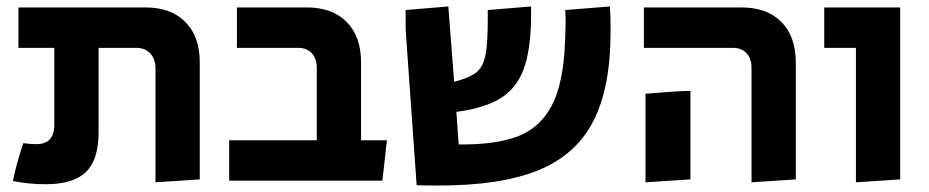

<svg xmlns="http://www.w3.org/2000/svg" viewBox="-20 -559 2873 594"><path d="M20 1Q30 -51 52 -116Q75 -113 92 -113Q148 -113 148 -173V-411H37V-536H430Q509 -536 553.5 -491Q598 -446 598 -366V-4L461 5V-347Q461 -376 445 -393.5Q429 -411 401 -411H285V-150Q285 -65 246 -27Q207 11 121 11Q69 11 20 1Z M689 -125H960V-349Q960 -378 944.5 -394.5Q929 -411 902 -411H713V-536H929Q1008 -536 1052.5 -491Q1097 -446 1097 -366V-125H1177L1163 0H689Z M1269 14 1235 -467V-528L1367 -539L1385 -306Q1432 -318 1453 -334.5Q1474 -351 1481.5 -386.5Q1489 -422 1489 -497V-528L1623 -539Q1625 -424 1604.5 -358Q1584 -292 1534 -258.5Q1484 -225 1392 -213L1399 -112Q1513 -111 1581.5 -137Q1650 -163 1686.5 -231.5Q1723 -300 1728 -428Q1730 -478 1730 -489L1729 -528L1867 -539Q1869 -512 1869 -461Q1869 -288 1815.5 -184Q1762 -80 1646 -32.5Q1530 15 1337 15Q1293 15 1269 14Z M2305 -349Q2305 -378 2289.5 -394.5Q2274 -411 2247 -411H1972V-536H2274Q2353 -536 2397.5 -491Q2442 -446 2442 -366V-4L2305 5ZM1977 -269Q2069 -277 2116 -278V-4L1977 5Z M2628 -411H2530V-536H2765V-4L2628 5Z"/></svg>

Font: Secular One
Style: Regular
Weight: 400
Designer: Michal Sahar
Foundry: Hagilda
Version: Version 1.000